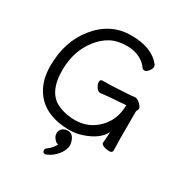

<svg xmlns="http://www.w3.org/2000/svg" viewBox="-217 -870 1185 1261"><g transform="rotate(30 376.0 -239.5)"><path d="M310.1 240.2Q290 240.2 290 220.2Q290 210.4 297.9 203.1Q316.9 190.9 333 171.9Q348.1 152.8 352.1 141.1Q350.1 141.1 345.2 140.1Q335.4 137.2 330.1 130.9Q306.2 108.9 306.2 83.5Q306.2 58.1 324 44.4Q341.8 30.8 365 30.8Q388.2 30.8 403.6 50.8Q418.9 70.8 422.9 106Q422.9 143.1 392.8 181.2Q362.8 219.2 320.8 236.8Q314.9 240.2 310.1 240.2ZM688 -6.8Q688 12.2 664.6 12.2Q641.1 12.2 621.6 4.6Q602.1 -2.9 602.1 -16.1V-17.1Q606.9 -70.3 606.9 -99.1Q573.7 -30.3 464.8 6.8Q417 22.9 371.1 22.9Q170.9 22.9 91.8 -109.9Q49.8 -179.7 49.8 -279.8Q49.8 -466.8 150.9 -589.8Q254.9 -718.8 411.4 -719Q567.9 -719.2 637.2 -631.8Q643.1 -626 643.1 -612.5Q643.1 -599.1 628.4 -580.6Q613.8 -562 600.3 -562Q586.9 -562 581.1 -570.8Q567.9 -591.8 541 -610.8Q492.2 -645 421.1 -645Q350.1 -645 300 -617.9Q250 -590.8 212.9 -543Q131.8 -440.9 131.8 -294.9Q131.8 -122.1 242.2 -76.2Q296.4 -52.2 365.2 -52Q434.1 -51.8 489 -84Q543.9 -116.2 578.1 -173.8Q610.4 -231 610.8 -305.2L499 -296.9Q479 -295.9 423.8 -289.1H421.9Q404.8 -289.1 391.4 -309.6Q377.9 -330.1 377.9 -348.6Q377.9 -367.2 396 -367.2H410.2Q454.1 -367.2 480 -369.1L603 -376Q610.8 -377 620.4 -378.4Q629.9 -379.9 638.9 -379.9Q647.9 -379.9 662.1 -370.1Q695.3 -345.2 694.8 -326.2Q694.8 -317.4 690.4 -312.3Q686 -307.1 686 -297.9V-97.2Q686 -89.4 686.5 -71.3Q687 -53.2 687.5 -34.9Q688 -16.6 688 -6.8Z"/></g></svg>

Font: LXGW WenKai Screen R
Style: Regular
Weight: 400
Designer: Fontworks Inc.
Version: Version 1.235;May 31, 2022